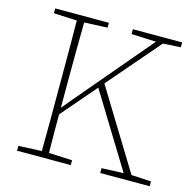

<svg xmlns="http://www.w3.org/2000/svg" viewBox="-100 -778 891 881"><g transform="rotate(15 345.5 -338.0)"><path d="M56 -653V-676H311V-653L201 -648Q200 -579 199.5 -510Q199 -441 199 -370V-242L243 -295L542 -648L425 -653V-676H659V-653L575 -648L363 -402L592 -28L686 -23V0H451V-23L555 -27L341 -376L199 -211Q199 -176 199 -129Q199 -82 200 -28L311 -23V0H56V-23L166 -28Q167 -97 167 -167Q167 -237 167 -307V-370Q167 -441 167 -510Q167 -579 166 -648Z"/></g></svg>

Font: Source Serif 4 SmText ExtraLight
Style: Regular
Weight: 200
Designer: Frank Grießhammer
Foundry: Adobe
Version: Version 4.005;hotconv 1.1.0;makeotfexe 2.6.0